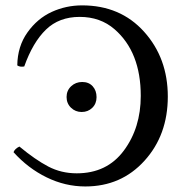

<svg xmlns="http://www.w3.org/2000/svg" viewBox="-20 -670 675 700"><path d="M317.9 -355.5Q332 -339.8 332 -315.9Q332 -292 316.4 -276.9Q300.8 -261.7 277.8 -261.7Q254.9 -261.7 238.8 -277.3Q222.7 -293 222.7 -316.4Q222.7 -339.8 239.3 -355.5Q255.9 -371.1 279.8 -371.1Q303.7 -371.1 317.9 -355.5ZM259.8 -38.1Q370.1 -38.1 431.6 -121.1Q493.2 -204.1 493.2 -320.3Q493.2 -480.5 397.5 -563.5Q345.7 -608.4 270.5 -608.4Q195.3 -608.4 147.5 -562Q99.6 -515.6 68.4 -427.7Q52.7 -424.8 43 -431.6Q43.9 -501 80.1 -551.8Q116.2 -602.5 168.5 -626.5Q220.7 -650.4 279.3 -650.4Q418.9 -650.4 505.4 -554.2Q591.8 -458 591.8 -317.9Q591.8 -177.7 506.8 -84Q421.9 9.8 291 9.8Q217.8 9.8 149.9 -23.4Q82 -56.6 29.3 -115.2Q34.2 -127.9 50.8 -135.7Q108.4 -87.9 155.8 -63Q203.1 -38.1 259.8 -38.1Z"/></svg>

Font: CrimsonText-Roman
Style: Roman
Weight: 400
Version: Version 0.13